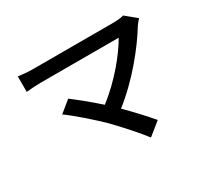

<svg xmlns="http://www.w3.org/2000/svg" viewBox="-148 -924 1296 1205"><g transform="rotate(-30 500.0 -321.5)"><path d="M860 -697C843 -691 815 -688 783 -688H205C171 -688 124 -692 97 -696V-584C118 -586 165 -590 205 -590H767C718 -504 613 -370 481 -269C415 -328 339 -389 301 -417L219 -350C275 -311 384 -215 444 -156C508 -90 589 0 629 54L721 -20C681 -68 616 -138 557 -197C710 -317 838 -479 910 -597C917 -607 927 -619 939 -632Z"/></g></svg>

Font: Source Han Sans KR Medium
Style: Regular
Weight: 500
Designer: Ryoko NISHIZUKA (kana & ideographs); Paul D. Hunt (Latin, Greek & Cyrillic); Wenlong ZHANG (bopomofo); Sandoll Communica
Foundry: Adobe Systems Incorporated
Version: Version 1.001;PS 1.001;hotconv 1.0.78;makeotf.lib2.5.61930